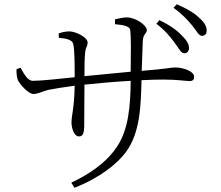

<svg xmlns="http://www.w3.org/2000/svg" viewBox="-20 -834 1040 905"><path d="M802 -634C823 -607 832 -584 848 -583C860 -582 870 -591 871 -606C871 -625 862 -642 837 -667C814 -691 780 -716 731 -739L717 -722C758 -691 783 -660 802 -634ZM885 -715C906 -690 916 -666 931 -665C944 -665 954 -673 954 -688C955 -708 945 -727 920 -749C897 -772 862 -793 813 -814L798 -797C841 -766 863 -741 885 -715ZM58 -508C57 -494 59 -469 64 -457C74 -435 115 -391 137 -391C158 -391 180 -403 206 -410C237 -416 278 -423 332 -430C330 -320 317 -292 317 -256C317 -231 329 -191 352 -191C371 -191 377 -206 377 -246L378 -435C443 -442 522 -449 596 -453C595 -337 586 -225 533 -145C479 -62 392 -9 316 27L331 51C450 5 534 -63 574 -118C641 -209 644 -336 647 -456C685 -458 720 -459 749 -459C819 -459 853 -452 873 -452C890 -452 895 -459 895 -472C895 -499 842 -516 806 -516C783 -516 774 -510 648 -500L653 -640C655 -678 672 -673 672 -693C672 -713 622 -752 577 -752C560 -752 541 -747 522 -743V-720C563 -716 591 -711 594 -692C598 -654 597 -591 596 -496L378 -475C378 -523 379 -565 381 -582C383 -613 393 -614 393 -634C393 -658 337 -686 307 -686C291 -686 272 -682 257 -677V-656C297 -652 320 -646 325 -627C332 -603 332 -518 332 -470C274 -464 175 -453 135 -453C110 -453 93 -486 77 -515Z"/></svg>

Font: Kiri Minchoo Light
Style: Regular
Weight: 300
Designer: Ryoko NISHIZUKA 西塚涼子 (kana & ideographs); Frank Grießhammer (Latin, Greek & Cyrillic);
akenotsuki.com/eyeben/fonts/ (U+
Foundry: Adobe
akenotsuki.com/eyeben/fonts/
Version: Version 4.002;hotconv 1.0.119;makeotfexe 2.5.65604